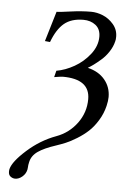

<svg xmlns="http://www.w3.org/2000/svg" viewBox="-50 -479 483 745"><g transform="rotate(5 191.5 -106.5)"><path d="M37.1 229Q27.8 229 19.5 222.9Q11.2 216.8 11.2 204.1Q11.2 197.8 12.2 193.8Q19.5 164.1 70.3 118.7Q121.1 73.2 182.1 50.8Q231.4 32.7 262.2 -9.3Q293 -51.3 293 -103Q293 -181.2 187 -181.2Q181.2 -181.2 153.8 -176.8L160.2 -202.1Q194.8 -208 229.7 -227.8Q264.6 -247.6 289.8 -280Q314.9 -312.5 314.9 -348.1Q314.9 -377.9 295.4 -393.1Q275.9 -408.2 248 -408.2Q201.2 -408.2 173.1 -385Q145 -361.8 126 -311L106 -313L141.1 -430.2H145Q153.3 -430.2 195.3 -436Q237.3 -441.9 274.9 -441.9Q297.4 -441.9 320.8 -432.4Q344.2 -422.9 362.1 -402.1Q379.9 -381.3 379.9 -354Q379.9 -341.8 377.9 -335.9Q373 -314.9 360.1 -295.2Q347.2 -275.4 330.8 -261.2Q314.5 -247.1 302.7 -238.5Q291 -230 280.8 -224.1Q323.7 -213.9 347.4 -185.3Q371.1 -156.7 371.1 -118.2Q371.1 -103.5 366.2 -83Q358.9 -52.7 342.5 -26.1Q326.2 0.5 307.1 18.1Q288.1 35.6 263.9 50.5Q239.7 65.4 221.4 73Q203.1 80.6 184.1 86.9Q139.2 101.6 115.2 118.2Q91.3 134.8 85.9 160.2Q84.5 166 83.7 171.4Q83 176.8 82.8 181.9Q82.5 187 82 189Q78.6 206.1 65.2 217.5Q51.8 229 37.1 229Z"/></g></svg>

Font: Common Serif
Style: Bold Italic
Weight: 700
Italic angle: -12°
Designer: Philipp H. Poll, Khaled Hosny
Foundry: Stefan Peev, Context Ltd.
Version: Version 1.026